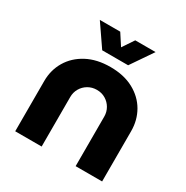

<svg xmlns="http://www.w3.org/2000/svg" viewBox="-162 -840 944 975"><g transform="rotate(30 310.0 -352.5)"><path d="M57.7 0V-294.7Q57.7 -359 88.7 -411.2Q119.7 -463.3 177.3 -494Q235 -524.7 314 -524.7Q393.7 -524.7 450.3 -494Q507 -463.3 537.2 -411.2Q567.3 -359 567.3 -294.7V0H412V-290.7Q412 -317.7 399 -340.2Q386 -362.7 363.5 -376.2Q341 -389.7 312.7 -389.7Q284.3 -389.7 261.5 -376.2Q238.7 -362.7 225.7 -340.2Q212.7 -317.7 212.7 -290.7V0ZM234.7 -577 147 -704.7H266.7L310 -638L354.7 -704.7H474L386.7 -577Z"/></g></svg>

Font: MuseoModerno Thin
Style: Regular
Weight: 100
Designer: Pablo Cosgaya, Héctor Gatti, Marcela Romero, and the Authors of The MuseoModerno Project.
Foundry: Omnibus-Type Team
Version: Version 1.003